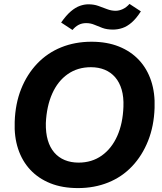

<svg xmlns="http://www.w3.org/2000/svg" viewBox="-20 -951 825 980"><path d="M378 9Q298 9 237 -15.5Q176 -40 134.5 -84.5Q93 -129 72.5 -191Q52 -253 55 -329Q58 -422 88 -497Q118 -572 170 -626.5Q222 -681 292.5 -709.5Q363 -738 447 -738Q526 -738 587 -713.5Q648 -689 689.5 -644.5Q731 -600 751.5 -538Q772 -476 769 -400Q766 -308 736 -232.5Q706 -157 654.5 -102.5Q603 -48 532.5 -19.5Q462 9 378 9ZM381 -121Q449 -121 499.5 -157Q550 -193 578.5 -257Q607 -321 610 -406Q612 -456 601 -493.5Q590 -531 568 -556.5Q546 -582 514.5 -595Q483 -608 444 -608Q376 -608 325.5 -572.5Q275 -537 246.5 -473Q218 -409 214 -323Q213 -273 224 -235.5Q235 -198 257 -172.5Q279 -147 310.5 -134Q342 -121 381 -121ZM557 -800Q525 -800 502.5 -808.5Q480 -817 461 -825Q442 -833 420 -833Q398 -833 381 -824Q364 -815 350 -798L292 -836Q318 -873 341.5 -893Q365 -913 387.5 -921Q410 -929 431 -929Q459 -929 481.5 -921Q504 -913 526 -904.5Q548 -896 570 -896Q588 -896 606.5 -904.5Q625 -913 641 -931L699 -893Q676 -857 652.5 -836.5Q629 -816 605 -808Q581 -800 557 -800Z"/></svg>

Font: Mona Sans ExtraLight
Style: Bold Italic
Weight: 700
Italic angle: -11.6951°
Version: Version 2.000